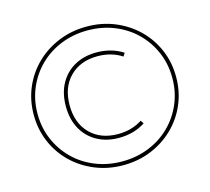

<svg xmlns="http://www.w3.org/2000/svg" viewBox="-104 -853 1069 977"><g transform="rotate(-15 430.0 -365.0)"><path d="M430 0Q351 0 282.5 -28Q214 -56 163 -105.5Q112 -155 83.5 -221.5Q55 -288 55 -365Q55 -442 83.5 -508.5Q112 -575 163 -624.5Q214 -674 282.5 -702Q351 -730 430 -730Q510 -730 578 -702Q646 -674 697 -624.5Q748 -575 776.5 -508.5Q805 -442 805 -365Q805 -288 776.5 -221.5Q748 -155 697 -105.5Q646 -56 578 -28Q510 0 430 0ZM445 -140Q379 -140 329 -168Q279 -196 251.5 -246.5Q224 -297 224 -365Q224 -433 251.5 -483.5Q279 -534 329 -562Q379 -590 445 -590Q524 -590 584 -551L573 -534Q518 -570 445 -570Q354 -570 299 -514.5Q244 -459 244 -365Q244 -271 299 -215.5Q354 -160 445 -160Q518 -160 573 -196L584 -179Q524 -140 445 -140ZM430 -20Q505 -20 570 -46Q635 -72 683 -119Q731 -166 758 -229Q785 -292 785 -365Q785 -438 758 -501Q731 -564 683 -611Q635 -658 570 -684Q505 -710 430 -710Q355 -710 290 -684Q225 -658 177 -611Q129 -564 102 -501Q75 -438 75 -365Q75 -292 102 -229Q129 -166 177 -119Q225 -72 290 -46Q355 -20 430 -20Z"/></g></svg>

Font: M PLUS 2 Thin
Style: Regular
Weight: 100
Designer: Coji Morishita
Foundry: UNDERFOREST DESIGN
Version: Version 1.001